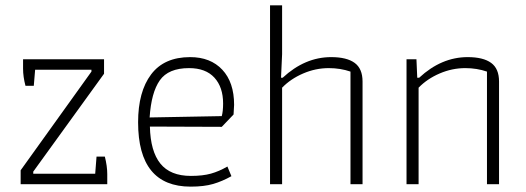

<svg xmlns="http://www.w3.org/2000/svg" viewBox="-20 -687 1962 716"><path d="M57 -52 321 -420V-427H111L106 -367H75Q66 -401 66 -431V-466H368V-412L104 -47V-39H335L340 -103H371Q380 -67 380 -38V0H57Z M495 -231Q495 -345 543.5 -409.5Q592 -474 689 -474Q765 -474 809 -427Q853 -380 853 -296Q853 -286 851 -260L807 -214L539 -215Q541 -123 578 -77Q615 -31 692 -31Q736 -31 766.5 -39.5Q797 -48 828 -66L843 -30Q809 -11 775 -1Q741 9 691 9Q495 9 495 -231ZM807 -254Q812 -272 812 -301Q812 -362 779.5 -397.5Q747 -433 685 -433Q608 -433 576 -387.5Q544 -342 538 -249Z M987 -667H1032V-485L1028 -397H1034Q1117 -474 1215 -474Q1273 -474 1302.5 -452.5Q1332 -431 1332 -383V0H1287V-420Q1249 -433 1206 -433Q1157 -433 1110.5 -413Q1064 -393 1032 -360V0H987Z M1496 -466H1533L1536 -397H1543Q1626 -474 1724 -474Q1782 -474 1811.5 -452.5Q1841 -431 1841 -383V0H1796V-420Q1758 -433 1715 -433Q1666 -433 1619.5 -413Q1573 -393 1541 -360V0H1496Z"/></svg>

Font: Athiti Light
Style: Regular
Weight: 300
Designer: CadsonDemak Team
Foundry: CadsonDemak
Version: Version 1.032